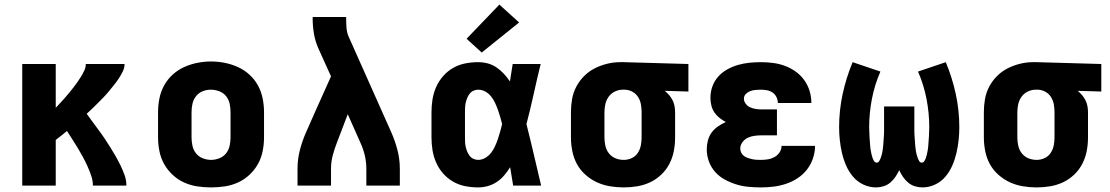

<svg xmlns="http://www.w3.org/2000/svg" viewBox="-20 -809 4840 837"><path d="M77 0V-530H223V-339Q233 -350 243 -360.5Q253 -371 262.5 -382Q272 -393 281.5 -404.5Q291 -416 300 -427.5Q309 -439 317.5 -451Q326 -463 333.5 -475.5Q341 -488 347.5 -501.5Q354 -515 354 -530H523Q523 -513 515 -497Q507 -481 497.5 -466.5Q488 -452 477 -438.5Q466 -425 455 -411.5Q444 -398 432 -385.5Q420 -373 407.5 -360.5Q395 -348 382.5 -336Q370 -324 358 -313Q371 -295 384.5 -276.5Q398 -258 411.5 -240Q425 -222 437.5 -203Q450 -184 462 -165Q474 -146 485 -126.5Q496 -107 506 -86.5Q516 -66 523.5 -44.5Q531 -23 531 0H385Q385 -22 377.5 -43.5Q370 -65 361 -85Q352 -105 341.5 -124.5Q331 -144 319.5 -163Q308 -182 296 -200.5Q284 -219 272 -238Q260 -228 247.5 -218Q235 -208 223 -199V0Z M900 8Q870 8 840 3.5Q810 -1 782.5 -13.5Q755 -26 732.5 -47Q710 -68 695.5 -94Q681 -120 675 -150Q669 -180 669 -210V-320Q669 -350 675 -380Q681 -410 695.5 -436.5Q710 -463 732.5 -483.5Q755 -504 782.5 -516.5Q810 -529 840 -535Q870 -541 900 -541Q930 -541 960 -535Q990 -529 1017.5 -516.5Q1045 -504 1067.5 -483.5Q1090 -463 1104.5 -436.5Q1119 -410 1125 -380Q1131 -350 1131 -320V-210Q1131 -180 1125 -150Q1119 -120 1104.5 -94Q1090 -68 1067.5 -47Q1045 -26 1017.5 -13.5Q990 -1 960 3.5Q930 8 900 8ZM900 -112Q918 -112 936 -119Q954 -126 965.5 -140.5Q977 -155 981 -173.5Q985 -192 985 -210V-320Q985 -339 981 -357.5Q977 -376 965 -390.5Q953 -405 935 -411.5Q917 -418 899 -418Q880 -418 863 -411Q846 -404 834.5 -389.5Q823 -375 819 -356.5Q815 -338 815 -320V-210Q815 -192 819 -173.5Q823 -155 834.5 -140.5Q846 -126 864 -119Q882 -112 900 -112Z M1277 0V-74Q1277 -115 1287.5 -155.5Q1298 -196 1315 -234L1361 -338L1423 -476L1367 -600Q1354 -630 1348.5 -662.5Q1343 -695 1343 -728V-735H1489V-728Q1489 -708 1490.5 -687.5Q1492 -667 1500 -649L1685 -234Q1702 -196 1712.5 -155.5Q1723 -115 1723 -74V0H1577V-74Q1577 -102 1570.5 -130.5Q1564 -159 1552 -185L1496 -311L1449 -188Q1438 -160 1430.5 -131.5Q1423 -103 1423 -74V0Z M2064 8Q2036 8 2008 2.5Q1980 -3 1955.5 -17Q1931 -31 1912 -52.5Q1893 -74 1881.5 -100Q1870 -126 1865.5 -154Q1861 -182 1861 -210V-320Q1861 -348 1865.5 -376Q1870 -404 1881.5 -430Q1893 -456 1912 -477.5Q1931 -499 1955.5 -513Q1980 -527 2008 -532.5Q2036 -538 2064 -538Q2086 -538 2106.5 -532.5Q2127 -527 2144.5 -515Q2162 -503 2176.5 -487.5Q2191 -472 2203 -454Q2206 -473 2209 -492Q2212 -511 2215 -530H2337Q2321 -465 2306.5 -399Q2292 -333 2275 -268Q2292 -201 2307.5 -134Q2323 -67 2339 0H2217Q2214 -20 2210.5 -40Q2207 -60 2204 -80Q2192 -61 2178 -44.5Q2164 -28 2146 -16Q2128 -4 2107 2Q2086 8 2064 8ZM2064 -112Q2081 -112 2096 -121Q2111 -130 2121 -143Q2131 -156 2138 -171.5Q2145 -187 2150.5 -203Q2156 -219 2160.5 -235.5Q2165 -252 2169 -268Q2165 -284 2160.5 -299.5Q2156 -315 2150.5 -330.5Q2145 -346 2138 -361Q2131 -376 2120.5 -389Q2110 -402 2095.5 -410Q2081 -418 2064 -418Q2054 -418 2044 -413.5Q2034 -409 2027.5 -400.5Q2021 -392 2017 -382.5Q2013 -373 2010.5 -362.5Q2008 -352 2007.5 -341.5Q2007 -331 2007 -320V-210Q2007 -199 2007.5 -188.5Q2008 -178 2010.5 -167.5Q2013 -157 2017 -147.5Q2021 -138 2027.5 -129.5Q2034 -121 2044 -116.5Q2054 -112 2064 -112ZM2080 -580 2014 -640 2157 -789 2243 -711Z M2699 8Q2669 8 2639 3Q2609 -2 2582 -14.5Q2555 -27 2532 -47.5Q2509 -68 2495 -94Q2481 -120 2475 -150Q2469 -180 2469 -210V-320Q2469 -349 2474 -377.5Q2479 -406 2492.5 -431.5Q2506 -457 2526.5 -477.5Q2547 -498 2572.5 -511Q2598 -524 2626.5 -531Q2655 -538 2683 -538Q2688 -538 2692 -538Q2696 -538 2700 -538L2981 -530V-410L2878 -413Q2888 -405 2897 -394.5Q2906 -384 2912 -372Q2918 -360 2920.5 -346.5Q2923 -333 2923 -320V-210Q2923 -180 2917.5 -151Q2912 -122 2898.5 -95.5Q2885 -69 2863 -48Q2841 -27 2814.5 -14.5Q2788 -2 2758.5 3Q2729 8 2699 8ZM2699 -112Q2717 -112 2733.5 -119.5Q2750 -127 2760 -142Q2770 -157 2773.5 -174.5Q2777 -192 2777 -210V-320Q2777 -337 2774 -354Q2771 -371 2762 -385.5Q2753 -400 2738 -408.5Q2723 -417 2706 -418H2700Q2699 -418 2697.5 -418Q2696 -418 2695 -418Q2677 -418 2660.5 -410Q2644 -402 2633.5 -387.5Q2623 -373 2619 -355.5Q2615 -338 2615 -320V-210Q2615 -192 2619 -173.5Q2623 -155 2634.5 -140.5Q2646 -126 2663 -119Q2680 -112 2699 -112Z M3298 8Q3271 8 3243.5 5.5Q3216 3 3190 -5Q3164 -13 3140 -26Q3116 -39 3098 -59Q3080 -79 3070.5 -105Q3061 -131 3061 -158Q3061 -177 3066 -196.5Q3071 -216 3082.5 -231.5Q3094 -247 3110 -258Q3126 -269 3144 -277Q3129 -285 3116 -295.5Q3103 -306 3094 -319.5Q3085 -333 3081 -349.5Q3077 -366 3077 -382Q3077 -408 3085.5 -432Q3094 -456 3111 -475Q3128 -494 3150.5 -506.5Q3173 -519 3197.5 -526Q3222 -533 3247 -535.5Q3272 -538 3297 -538Q3324 -538 3350.5 -534.5Q3377 -531 3401.5 -522Q3426 -513 3448 -497.5Q3470 -482 3485.5 -460.5Q3501 -439 3509 -413.5Q3517 -388 3517 -361Q3517 -361 3517 -360.5Q3517 -360 3517 -360H3371Q3371 -360 3371 -360Q3371 -360 3371 -360Q3371 -373 3365 -385.5Q3359 -398 3348 -405.5Q3337 -413 3324 -415.5Q3311 -418 3297 -418Q3286 -418 3274 -417Q3262 -416 3251 -412Q3240 -408 3231.5 -399.5Q3223 -391 3223 -379Q3223 -367 3231 -356.5Q3239 -346 3250.5 -341Q3262 -336 3274.5 -334Q3287 -332 3300 -332H3367V-219H3300Q3285 -219 3269.5 -217Q3254 -215 3240 -208.5Q3226 -202 3216.5 -189Q3207 -176 3207 -161Q3207 -152 3211.5 -143Q3216 -134 3224 -128.5Q3232 -123 3241 -120Q3250 -117 3259.5 -115Q3269 -113 3278.5 -112.5Q3288 -112 3298 -112Q3313 -112 3328 -114.5Q3343 -117 3356.5 -124.5Q3370 -132 3378.5 -145Q3387 -158 3387 -173H3533Q3533 -145 3524 -118.5Q3515 -92 3498 -70Q3481 -48 3457.5 -32.5Q3434 -17 3407.5 -8Q3381 1 3353.5 4.5Q3326 8 3298 8Z M4001 8Q3985 8 3968.5 3Q3952 -2 3939 -13Q3926 -24 3916.5 -38Q3907 -52 3900 -67Q3893 -52 3883.5 -38Q3874 -24 3861 -13Q3848 -2 3831.5 3Q3815 8 3799 8Q3770 8 3743.5 -4.5Q3717 -17 3698.5 -39Q3680 -61 3668.5 -87.5Q3657 -114 3650.5 -142Q3644 -170 3641 -198.5Q3638 -227 3638 -255Q3638 -328 3653.5 -399.5Q3669 -471 3697 -538L3818 -497Q3793 -440 3781 -378Q3769 -316 3769 -254Q3769 -247 3769.5 -240Q3770 -233 3770 -226.5Q3770 -220 3770.5 -213Q3771 -206 3771.5 -199Q3772 -192 3772.5 -185.5Q3773 -179 3773.5 -172Q3774 -165 3775 -158.5Q3776 -152 3777.5 -145Q3779 -138 3780.5 -131.5Q3782 -125 3784.5 -118.5Q3787 -112 3791 -106Q3795 -100 3802 -100Q3809 -100 3813 -107Q3817 -114 3819.5 -121Q3822 -128 3824 -135Q3826 -142 3827 -149Q3828 -156 3829 -163.5Q3830 -171 3830.5 -178Q3831 -185 3831.5 -192.5Q3832 -200 3832.5 -207Q3833 -214 3833.5 -221.5Q3834 -229 3834 -236Q3834 -243 3834 -250.5Q3834 -258 3834 -265V-345H3966V-265Q3966 -258 3966 -250.5Q3966 -243 3966 -236Q3966 -229 3966.5 -221.5Q3967 -214 3967.5 -207Q3968 -200 3968.5 -192.5Q3969 -185 3969.5 -178Q3970 -171 3971 -163.5Q3972 -156 3973 -149Q3974 -142 3976 -135Q3978 -128 3980.5 -121Q3983 -114 3987 -107Q3991 -100 3998 -100Q4005 -100 4009 -106Q4013 -112 4015.5 -118.5Q4018 -125 4019.5 -131.5Q4021 -138 4022.5 -145Q4024 -152 4025 -158.5Q4026 -165 4026.5 -172Q4027 -179 4027.5 -185.5Q4028 -192 4028.5 -199Q4029 -206 4029.5 -213Q4030 -220 4030 -226.5Q4030 -233 4030.5 -240Q4031 -247 4031 -254Q4031 -316 4019 -378Q4007 -440 3982 -497L4103 -538Q4131 -471 4146.5 -399.5Q4162 -328 4162 -255Q4162 -227 4159 -198.5Q4156 -170 4149.5 -142Q4143 -114 4131.5 -87.5Q4120 -61 4101.5 -39Q4083 -17 4056.5 -4.5Q4030 8 4001 8Z M4499 8Q4469 8 4439 3Q4409 -2 4382 -14.5Q4355 -27 4332 -47.5Q4309 -68 4295 -94Q4281 -120 4275 -150Q4269 -180 4269 -210V-320Q4269 -349 4274 -377.5Q4279 -406 4292.5 -431.5Q4306 -457 4326.5 -477.5Q4347 -498 4372.5 -511Q4398 -524 4426.5 -531Q4455 -538 4483 -538Q4488 -538 4492 -538Q4496 -538 4500 -538L4781 -530V-410L4678 -413Q4688 -405 4697 -394.5Q4706 -384 4712 -372Q4718 -360 4720.5 -346.5Q4723 -333 4723 -320V-210Q4723 -180 4717.5 -151Q4712 -122 4698.5 -95.5Q4685 -69 4663 -48Q4641 -27 4614.5 -14.5Q4588 -2 4558.5 3Q4529 8 4499 8ZM4499 -112Q4517 -112 4533.5 -119.5Q4550 -127 4560 -142Q4570 -157 4573.5 -174.5Q4577 -192 4577 -210V-320Q4577 -337 4574 -354Q4571 -371 4562 -385.5Q4553 -400 4538 -408.5Q4523 -417 4506 -418H4500Q4499 -418 4497.5 -418Q4496 -418 4495 -418Q4477 -418 4460.5 -410Q4444 -402 4433.5 -387.5Q4423 -373 4419 -355.5Q4415 -338 4415 -320V-210Q4415 -192 4419 -173.5Q4423 -155 4434.5 -140.5Q4446 -126 4463 -119Q4480 -112 4499 -112Z"/></svg>

Font: Iosevka Curly Heavy Extended
Style: Regular
Weight: 900
Width: 7
Monospace: yes
Designer: Belleve Invis
Foundry: Belleve Invis
Version: Version 11.1.0; ttfautohint (v1.8.3)